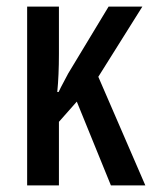

<svg xmlns="http://www.w3.org/2000/svg" viewBox="-20 -560 461 580"><path d="M410 -540 277 -328 419 0H315L212 -253L158 -192V0H62V-540H158V-397Q158 -333 153 -282H157Q164 -297 172 -311.5Q180 -326 186 -338L308 -540Z"/></svg>

Font: Noto Sans ExtraCondensed Medium
Style: Regular
Weight: 500
Width: 2
Designer: Monotype Design Team
Foundry: Monotype Imaging Inc.
Version: Version 2.013; ttfautohint (v1.8.4.7-5d5b)